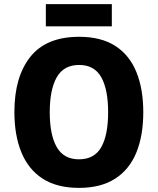

<svg xmlns="http://www.w3.org/2000/svg" viewBox="-20 -904 768 934"><path d="M677 -358Q677 -245 643.5 -162.5Q610 -80 540.5 -35Q471 10 364 10Q257 10 187.5 -35Q118 -80 84 -163Q50 -246 50 -359Q50 -530 127.5 -627.5Q205 -725 365 -725Q472 -725 541 -680.5Q610 -636 643.5 -553.5Q677 -471 677 -358ZM222 -358Q222 -248 256 -188.5Q290 -129 364 -129Q439 -129 472.5 -188Q506 -247 506 -358Q506 -469 472.5 -528.5Q439 -588 365 -588Q290 -588 256 -528Q222 -468 222 -358ZM524 -884V-776H203V-884Z"/></svg>

Font: Noto Sans Sinhala SemiCondensed ExtraBold
Style: Regular
Weight: 800
Width: 4
Designer: Jelle Bosma - Monotype Design Team
Foundry: Monotype Imaging Inc.
Version: Version 2.006; ttfautohint (v1.8.4.7-5d5b)